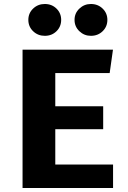

<svg xmlns="http://www.w3.org/2000/svg" viewBox="-20 -942 640 962"><path d="M257 -576V-409.5H497V-294.5H257V-117.5H546.5V0H93V-693H546L529.5 -576ZM204.5 -762.5Q170 -762.5 146 -785.5Q122 -808.5 122 -842.5Q122 -876 146 -899Q170 -922 204.5 -922Q239.5 -922 263 -899Q286.5 -876 286.5 -842.5Q286.5 -808.5 263 -785.5Q239.5 -762.5 204.5 -762.5ZM435.5 -762.5Q402 -762.5 377.8 -785.5Q353.5 -808.5 353.5 -842.5Q353.5 -876 377.8 -899Q402 -922 435.5 -922Q470.5 -922 494.2 -899Q518 -876 518 -842.5Q518 -808.5 494.2 -785.5Q470.5 -762.5 435.5 -762.5Z"/></svg>

Font: Fira Code Light
Style: Bold
Weight: 700
Monospace: yes
Version: Version 5.002